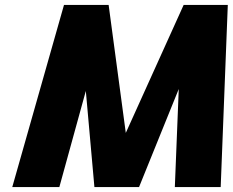

<svg xmlns="http://www.w3.org/2000/svg" viewBox="-20 -763 949 783"><path d="M30 0 241 -743H423L493 -221L729 -743H909L880 0H693L709 -400L547 0H365L330 -392L222 0Z"/></svg>

Font: Exo Thin Black
Style: Italic
Weight: 900
Italic angle: -9°
Version: Version 2.000